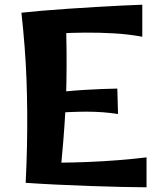

<svg xmlns="http://www.w3.org/2000/svg" viewBox="-20 -790 678 815"><path d="M89 -14Q93 -94 94.5 -168Q96 -242 95.5 -312.5Q95 -383 92.5 -452Q90 -521 84.5 -591.5Q79 -662 71 -736L260 -727Q262 -643 262.5 -574Q263 -505 262 -443Q261 -381 257.5 -319Q254 -257 248.5 -189Q243 -121 235 -38ZM602 5Q560 5 496.5 3.5Q433 2 360.5 -0.5Q288 -3 217 -6.5Q146 -10 89 -14L136 -102Q180 -99 236 -99.5Q292 -100 354.5 -102.5Q417 -105 480.5 -110Q544 -115 602 -122ZM481 -306Q419 -316 346.5 -316Q274 -316 184 -308L183 -393Q263 -404 340 -408.5Q417 -413 478 -414ZM584 -634Q525 -645 462.5 -648.5Q400 -652 341.5 -651.5Q283 -651 235.5 -648.5Q188 -646 159 -644L71 -736Q106 -740 158.5 -744.5Q211 -749 271 -753Q331 -757 390.5 -760.5Q450 -764 500.5 -766.5Q551 -769 584 -770Z"/></svg>

Font: Marhey Light Medium
Style: Regular
Weight: 500
Version: Version 1.000